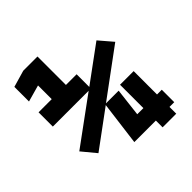

<svg xmlns="http://www.w3.org/2000/svg" viewBox="-188 -828 962 962"><g transform="rotate(-45 293.0 -347.0)"><path d="M99.1 -135.7 37.6 -210 285.6 -391.6H31.7V-492.7H125V-589.8L36.1 -564.9V-668.5L125 -694.3H225.6V-492.7H301.3V-402.8L491.7 -542.5L553.2 -470.7L302.2 -285.6H392.1L374.5 -136.2H418V-301.8H514.6V-136.2H548.3V-47.9H514.6V0H418V-47.9H265.1L265.6 -49.3L295.4 -280.3Z"/></g></svg>

Font: Caskaydia Cove
Style: Bold
Weight: 700
Monospace: yes
Designer: Aaron Bell
Foundry: Saja Typeworks
Version: Version 4.300; ttfautohint (v1.8.3)